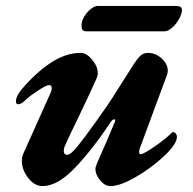

<svg xmlns="http://www.w3.org/2000/svg" viewBox="-20 -616 655 650"><path d="M54 -72Q54 -84 59 -96L150 -299Q155 -309 155 -318Q155 -328 146 -328Q137 -328 108 -309Q79 -290 67 -278Q52 -263 42 -263Q34 -263 34 -273Q34 -290 53 -313Q101 -370 152 -403.5Q203 -437 253 -437Q273 -437 292 -414Q311 -391 311 -368Q311 -361 308 -353Q287 -305 246 -220Q216 -159 201 -125Q196 -115 196 -105Q196 -92 208 -92Q219 -92 241.5 -119.5Q264 -147 307 -207Q314 -218 330 -240Q356 -276 391 -333L412 -366Q437 -407 450 -422Q463 -437 480 -437Q507 -437 527.5 -418Q548 -399 548 -377Q548 -372 546 -364L453 -113Q451 -105 451 -102Q451 -94 456 -94Q466 -94 503.5 -120Q541 -146 561 -166Q564 -169 565 -169Q571 -169 575 -164Q579 -159 579 -153Q579 -129 537 -89Q495 -49 441 -17.5Q387 14 354 14Q335 14 319 -5.5Q303 -25 303 -44Q303 -51 310 -67Q345 -145 369 -204L370 -208Q370 -212 366 -212Q362 -212 357 -206Q294 -111 234.5 -48.5Q175 14 124 14Q97 14 75.5 -13.5Q54 -41 54 -72ZM256 -529Q256 -545 265.5 -560.5Q275 -576 288 -586Q301 -596 311 -596H572Q585 -596 590.5 -593Q596 -590 596 -582Q596 -570 586.5 -552.5Q577 -535 563 -522.5Q549 -510 537 -510H272Q263 -510 259.5 -514.5Q256 -519 256 -529Z"/></svg>

Font: EB Garamond ExtraBold
Style: Italic
Weight: 800
Italic angle: -17.2°
Designer: Georg Duffner and Octavio Pardo
Foundry: Georg Duffner
Version: Version 1.000